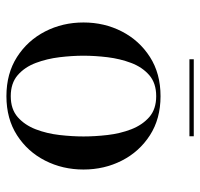

<svg xmlns="http://www.w3.org/2000/svg" viewBox="-33 -581 624 598"><g transform="rotate(90 279.0 -282.0)"><path d="M164.5 -573.5H404.5V-560H164.5ZM50 -230Q50 -295 78 -349.5Q106 -404 157.5 -437Q209 -470 279.5 -470Q350 -470 401.2 -437Q452.5 -404 480.2 -349.5Q508 -295 508 -230Q508 -165 480.2 -110.5Q452.5 -56 401.2 -23Q350 10 279.5 10Q209 10 157.5 -23Q106 -56 78 -110.5Q50 -165 50 -230ZM153.5 -230Q153.5 -195 158.2 -155.5Q163 -116 176 -81.5Q189 -47 214 -25.2Q239 -3.5 279.5 -3.5Q320 -3.5 344.8 -25.2Q369.5 -47 382.8 -81.5Q396 -116 400.5 -155.5Q405 -195 405 -230Q405 -265.5 400.5 -304.8Q396 -344 382.8 -378.5Q369.5 -413 344.8 -434.8Q320 -456.5 279.5 -456.5Q239 -456.5 214 -434.8Q189 -413 176 -378.5Q163 -344 158.2 -304.8Q153.5 -265.5 153.5 -230Z"/></g></svg>

Font: Bodoni* 16
Style: Regular
Weight: 400
Version: Version 2.2